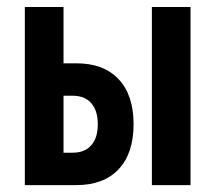

<svg xmlns="http://www.w3.org/2000/svg" viewBox="-20 -538 626 558"><path d="M132.8 0V-94.2H190.9Q226.1 -94.2 245.1 -115.7Q264.2 -137.2 264.2 -176.8Q264.2 -216.8 245.1 -238.3Q226.1 -259.8 190.9 -259.8H123V-354H202.1Q281.2 -354 324.7 -307.9Q368.2 -261.7 368.2 -176.8Q368.2 -92.3 324.7 -46.1Q281.2 0 202.1 0ZM52.2 0V-517.6H164.6V0ZM421.4 0V-517.6H533.7V0Z"/></svg>

Font: Cascadia Mono Medium
Style: Regular
Weight: 500
Monospace: yes
Designer: Aaron Bell
Foundry: Saja Typeworks
Version: Version 2407.024